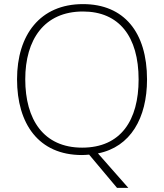

<svg xmlns="http://www.w3.org/2000/svg" viewBox="-20 -745 799 935"><path d="M696 -358C696 -588 584 -725 384 -725C175 -725 63 -575 63 -359C63 -142 168 10 379 10C391 10 402 9 414 8L550 170H605L457 2C616 -29 696 -171 696 -358ZM103 -359C103 -552 195 -689 384 -689C560 -689 655 -567 655 -358C655 -160 569 -26 380 -26C192 -26 103 -163 103 -359Z"/></svg>

Font: Noto Sans Meetei Mayek ExtraLight
Style: Regular
Weight: 200
Designer: Monotype Design Team and Neelakash Kshetrimayum
Foundry: Monotype Imaging Inc.
Version: Version 2.002